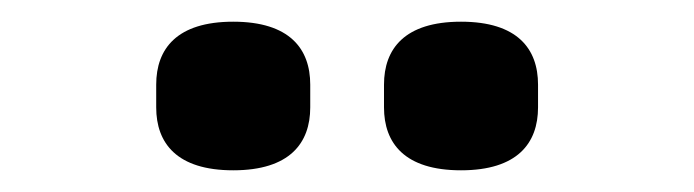

<svg xmlns="http://www.w3.org/2000/svg" viewBox="-20 -762 640 177"><path d="M195 -605C247 -605 266 -630 266 -663V-684C266 -717 247 -742 195 -742C143 -742 124 -717 124 -684V-663C124 -630 143 -605 195 -605ZM405 -605C457 -605 476 -630 476 -663V-684C476 -717 457 -742 405 -742C353 -742 334 -717 334 -684V-663C334 -630 353 -605 405 -605Z"/></svg>

Font: IBM Plex Thai Looped SemiBold
Style: Regular
Weight: 600
Designer: Mike Abbink, Paul van der Laan, Pieter van Rosmalen, Ben Mitchell, Mark Frömberg
Foundry: Bold Monday
Version: Version 1.0